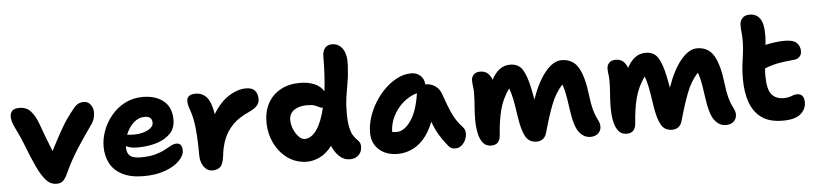

<svg xmlns="http://www.w3.org/2000/svg" viewBox="-45 -1014 5454 1286"><g transform="rotate(-5 2681.5 -371.0)"><path d="M293 10Q262 10 240 -6.5Q218 -23 195 -59Q181 -80 164.5 -115Q148 -150 132 -188.5Q116 -227 104 -259Q80 -321 62 -356.5Q44 -392 34.5 -416Q25 -440 25 -467Q25 -489 39.5 -503.5Q54 -518 87 -518Q134 -518 163 -486.5Q192 -455 212 -400Q228 -355 246.5 -306Q265 -257 284 -211Q325 -291 362 -356Q399 -421 454 -487Q480 -520 521 -520Q549 -520 566 -497Q583 -474 583 -446Q583 -405 563 -373Q531 -327 505 -289.5Q479 -252 455.5 -215Q432 -178 408.5 -135.5Q385 -93 359 -36Q345 -11 331 -0.5Q317 10 293 10Z M879 10Q792 10 736 -18.5Q680 -47 653.5 -96.5Q627 -146 627 -210Q627 -264 647.5 -318.5Q668 -373 706 -418.5Q744 -464 797.5 -491.5Q851 -519 917 -519Q1003 -519 1056 -476Q1109 -433 1109 -349Q1109 -292 1074 -256Q1039 -220 981 -202.5Q923 -185 853 -185Q829 -185 809.5 -189Q790 -193 776 -201Q776 -195 776 -190Q776 -154 796.5 -135.5Q817 -117 868 -117Q926 -117 965 -127.5Q1004 -138 1030.5 -152Q1057 -166 1076.5 -177Q1096 -188 1115 -188Q1153 -188 1153 -139Q1153 -104 1118.5 -69.5Q1084 -35 1022.5 -12.5Q961 10 879 10ZM919 -385Q876 -385 842.5 -354Q809 -323 791 -276Q800 -275 811 -274Q822 -273 837 -273Q870 -273 900 -281.5Q930 -290 949 -305.5Q968 -321 968 -341Q968 -385 919 -385Z M1341 12Q1305 12 1282.5 -19.5Q1260 -51 1260 -101Q1260 -204 1252.5 -277Q1245 -350 1227 -400Q1218 -425 1215 -438Q1212 -451 1212 -465Q1212 -485 1226 -497.5Q1240 -510 1271 -510Q1315 -510 1344.5 -478.5Q1374 -447 1388 -362Q1433 -438 1493 -477Q1553 -516 1611 -516Q1652 -516 1670.5 -494.5Q1689 -473 1689 -437Q1689 -412 1672.5 -393.5Q1656 -375 1618 -357Q1547 -326 1506 -283.5Q1465 -241 1445 -189.5Q1425 -138 1419 -78Q1412 -23 1392.5 -5.5Q1373 12 1341 12Z M1979 9Q1905 9 1848.5 -30.5Q1792 -70 1760 -136Q1728 -202 1728 -279Q1728 -352 1758.5 -406.5Q1789 -461 1844 -491Q1899 -521 1972 -521Q2031 -521 2072.5 -502.5Q2114 -484 2133 -450Q2139 -501 2142.5 -559.5Q2146 -618 2146 -684Q2146 -721 2163.5 -740.5Q2181 -760 2210 -760Q2255 -760 2281.5 -722Q2308 -684 2304 -612Q2301 -546 2292 -496Q2283 -446 2276 -399.5Q2269 -353 2269 -297Q2269 -236 2276.5 -199.5Q2284 -163 2295.5 -143.5Q2307 -124 2318.5 -113Q2330 -102 2337.5 -91Q2345 -80 2345 -61Q2345 -25 2322.5 -3.5Q2300 18 2263 18Q2224 18 2193.5 -10.5Q2163 -39 2145 -83Q2107 -33 2062.5 -12Q2018 9 1979 9ZM1888 -279Q1888 -246 1901.5 -215Q1915 -184 1934.5 -164Q1954 -144 1973 -144Q2018 -144 2054 -194.5Q2090 -245 2113 -342Q2099 -342 2088 -348.5Q2077 -355 2059.5 -361.5Q2042 -368 2008 -368Q1953 -368 1920.5 -344.5Q1888 -321 1888 -279Z M2587 10Q2509 10 2461 -33Q2413 -76 2413 -147Q2413 -198 2430 -251Q2447 -304 2477 -352Q2507 -400 2546.5 -438Q2586 -476 2631 -498Q2676 -520 2722 -520Q2757 -520 2782 -498.5Q2807 -477 2810 -438H2812Q2850 -438 2878 -417Q2906 -396 2916 -365Q2933 -318 2947.5 -279Q2962 -240 2982 -203.5Q3002 -167 3038 -128Q3051 -113 3052 -91Q3053 -69 3043.5 -46.5Q3034 -24 3016 -8.5Q2998 7 2974 7Q2956 7 2944.5 0.5Q2933 -6 2926 -16Q2894 -55 2871 -93Q2848 -131 2828 -185Q2799 -112 2760 -69.5Q2721 -27 2676.5 -8.5Q2632 10 2587 10ZM2592 -137Q2642 -137 2686.5 -200Q2731 -263 2749 -384Q2694 -368 2652 -330Q2610 -292 2586 -242.5Q2562 -193 2561 -140Q2574 -137 2592 -137Z M3215 9Q3178 9 3158 -17.5Q3138 -44 3130 -85.5Q3122 -127 3122 -172Q3122 -217 3126 -264Q3130 -311 3130 -355Q3130 -378 3127 -398Q3124 -418 3124 -437Q3124 -459 3139 -475Q3154 -491 3182 -491Q3215 -491 3234 -473.5Q3253 -456 3262 -429Q3282 -470 3313.5 -495Q3345 -520 3386 -520Q3444 -520 3470.5 -476.5Q3497 -433 3513 -356Q3518 -332 3522 -311.5Q3526 -291 3529 -273Q3570 -391 3624 -455.5Q3678 -520 3732 -520Q3809 -520 3845.5 -457Q3882 -394 3896 -271Q3903 -211 3912.5 -176Q3922 -141 3931.5 -121Q3941 -101 3947.5 -87Q3954 -73 3954 -56Q3954 -28 3934.5 -9.5Q3915 9 3882 9Q3838 9 3807 -30.5Q3776 -70 3762 -167Q3754 -225 3748 -260.5Q3742 -296 3736.5 -318Q3731 -340 3724 -357Q3676 -304 3647.5 -230.5Q3619 -157 3589 -50Q3582 -20 3564 -5.5Q3546 9 3521 9Q3469 9 3445.5 -33.5Q3422 -76 3409 -161Q3398 -239 3389 -284.5Q3380 -330 3367 -362Q3321 -298 3302 -223.5Q3283 -149 3277 -55Q3272 9 3215 9Z M4126 9Q4089 9 4069 -17.5Q4049 -44 4041 -85.5Q4033 -127 4033 -172Q4033 -217 4037 -264Q4041 -311 4041 -355Q4041 -378 4038 -398Q4035 -418 4035 -437Q4035 -459 4050 -475Q4065 -491 4093 -491Q4126 -491 4145 -473.5Q4164 -456 4173 -429Q4193 -470 4224.5 -495Q4256 -520 4297 -520Q4355 -520 4381.5 -476.5Q4408 -433 4424 -356Q4429 -332 4433 -311.5Q4437 -291 4440 -273Q4481 -391 4535 -455.5Q4589 -520 4643 -520Q4720 -520 4756.5 -457Q4793 -394 4807 -271Q4814 -211 4823.5 -176Q4833 -141 4842.5 -121Q4852 -101 4858.5 -87Q4865 -73 4865 -56Q4865 -28 4845.5 -9.5Q4826 9 4793 9Q4749 9 4718 -30.5Q4687 -70 4673 -167Q4665 -225 4659 -260.5Q4653 -296 4647.5 -318Q4642 -340 4635 -357Q4587 -304 4558.5 -230.5Q4530 -157 4500 -50Q4493 -20 4475 -5.5Q4457 9 4432 9Q4380 9 4356.5 -33.5Q4333 -76 4320 -161Q4309 -239 4300 -284.5Q4291 -330 4278 -362Q4232 -298 4213 -223.5Q4194 -149 4188 -55Q4183 9 4126 9Z M5175 13Q5086 13 5033 -25Q4980 -63 4956 -131Q4932 -199 4932 -290Q4932 -340 4937 -379.5Q4942 -419 4947 -455.5Q4952 -492 4953 -533Q4954 -574 4950.5 -600.5Q4947 -627 4948 -651Q4948 -675 4964 -694.5Q4980 -714 5015 -714Q5060 -714 5084.5 -678.5Q5109 -643 5107 -558Q5107 -544 5105.5 -530.5Q5104 -517 5103 -503Q5134 -510 5167.5 -514.5Q5201 -519 5232 -519Q5290 -519 5313 -497Q5336 -475 5336 -441Q5336 -416 5320.5 -401.5Q5305 -387 5279 -386Q5217 -381 5174.5 -372.5Q5132 -364 5086 -346Q5084 -321 5084 -296Q5084 -207 5112 -172Q5140 -137 5195 -137Q5218 -137 5232.5 -141.5Q5247 -146 5258.5 -150.5Q5270 -155 5284 -155Q5332 -155 5332 -97Q5332 -51 5295 -19Q5258 13 5175 13Z"/></g></svg>

Font: Shantell Sans Normal
Style: Bold
Weight: 700
Designer: Stephen Nixon, Anya Danilova, Shantell Martin
Foundry: Arrow Type
Version: Version 1.009;[a7da0bfa3]